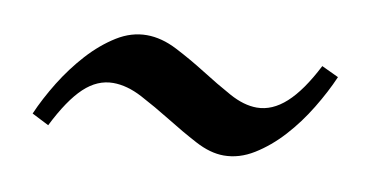

<svg xmlns="http://www.w3.org/2000/svg" viewBox="-33 -454 554 287"><g transform="rotate(10 244.0 -311.0)"><path d="M463.9 -377.9Q453.6 -354 438 -328.4Q422.4 -302.7 403.1 -281.5Q383.8 -260.3 361.6 -246.6Q339.4 -232.9 315.9 -232.9Q295.4 -232.9 272.5 -245.1Q249.5 -257.3 225.8 -272Q202.1 -286.6 179 -298.8Q155.8 -311 134.8 -311Q110.8 -311 90.6 -292Q70.3 -272.9 49.8 -231.9L23.9 -245.1Q34.2 -269 50 -294.7Q65.9 -320.3 85.2 -341.6Q104.5 -362.8 126.5 -376.5Q148.4 -390.1 171.9 -390.1Q194.3 -390.1 218 -377.9Q241.7 -365.7 264.9 -351.1Q288.1 -336.4 310.3 -324.2Q332.5 -312 352.1 -312Q375.5 -312 396.5 -331.1Q417.5 -350.1 438 -390.1Z"/></g></svg>

Font: Gentium Plus Viet
Style: Regular
Weight: 400
Designer: J. Victor Gaultney, Annie Olsen, Iska Routamaa, Becca Hirsbrunner
Foundry: SIL International
Version: Version 5.000